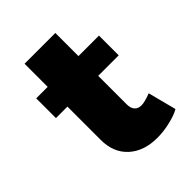

<svg xmlns="http://www.w3.org/2000/svg" viewBox="-194 -772 887 887"><g transform="rotate(-45 249.0 -329.0)"><path d="M466 -26 430 -165C401 -154 381 -149 368 -149C353 -149 342 -153 334 -162C326 -171 322 -184 322 -201V-387H456V-516H322V-667H121V-516H46V-387H121V-170C121 -115 138 -71 173 -39C208 -7 254 9 312 9C340 9 368 6 396 -1C423 -7 447 -15 466 -26Z"/></g></svg>

Font: Argentum Sans ExtraBold
Style: Regular
Weight: 800
Designer: Julieta Ulanovsky
Foundry: Julieta Ulanovsky
Version: Version 5.001;February 15, 2019;FontCreator 11.5.0.2425 64-b